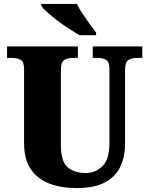

<svg xmlns="http://www.w3.org/2000/svg" viewBox="-20 -951 762 981"><path d="M372 10Q293 10 232.5 -13Q172 -36 137.5 -86.5Q103 -137 103 -219V-598Q103 -635 85.5 -645Q68 -655 43 -655H16V-714H378V-655H351Q326 -655 308.5 -644.5Q291 -634 291 -594V-210Q291 -128 324.5 -97.5Q358 -67 419 -67Q468 -67 503.5 -102Q539 -137 539 -218V-598Q539 -635 522.5 -645Q506 -655 481 -655H454V-714H707V-655H679Q654 -655 636.5 -644.5Q619 -634 619 -594V-216Q619 -149 594 -98Q569 -47 515 -18.5Q461 10 372 10ZM386 -771Q362 -785 332 -804.5Q302 -824 273 -846Q244 -868 222 -888Q200 -908 191 -921V-931H373Q383 -909 401 -882Q419 -855 438 -829Q457 -803 471 -784V-771Z"/></svg>

Font: Noto Serif Armenian SemiCondensed Black
Style: Regular
Weight: 900
Width: 4
Designer: Monotype Design Team
Foundry: Monotype Imaging Inc.
Version: Version 2.008; ttfautohint (v1.8.4.7-5d5b)